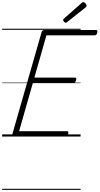

<svg xmlns="http://www.w3.org/2000/svg" viewBox="-20 -1279 933 1799"><path d="M120 0Q105 0 99 -5.5Q93 -11 96 -23L370 -979Q373 -988 379.5 -993Q386 -998 401 -998H879Q889 -998 891.5 -991.5Q894 -985 891 -973Q888 -960 882 -954Q876 -948 866 -948H415L302 -552H681Q691 -552 693.5 -546Q696 -540 693 -528Q689 -514 683 -508Q677 -502 668 -502H288L159 -50H606Q616 -50 619 -44Q622 -38 619 -25Q615 -12 609 -6Q603 0 594 0ZM596 -1066Q589 -1066 580.5 -1074.5Q572 -1083 572 -1090Q572 -1093 572.5 -1096Q573 -1099 577 -1103L744 -1250Q748 -1253 751 -1256Q754 -1259 759 -1259Q766 -1259 773.5 -1253.5Q781 -1248 786 -1240.5Q791 -1233 791 -1226Q791 -1222 790 -1218.5Q789 -1215 784 -1211L610 -1073Q605 -1070 602.5 -1068Q600 -1066 596 -1066ZM0 490H735V500H0ZM0 -20H735V0H0ZM0 -505H735V-500H0ZM0 -1010H735V-1000H0Z"/></svg>

Font: Playwrite TZ Guides
Style: Regular
Weight: 400
Designer: Veronika Burian, José Scaglione
Foundry: TypeTogether
Version: Version 1.003